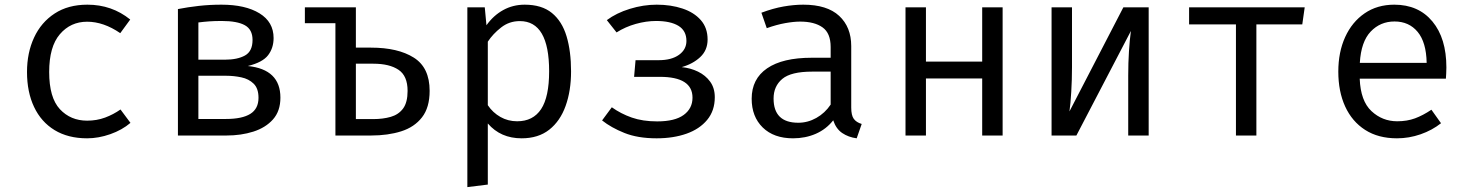

<svg xmlns="http://www.w3.org/2000/svg" viewBox="-20 -571 6194 809"><path d="M347.2 -62.6Q387.7 -62.6 422.8 -75.6Q457.9 -88.7 487.7 -109.7L529.7 -53.3Q494.4 -23.1 444.6 -5.6Q394.9 11.8 347.2 11.8Q266.7 11.8 210 -22.8Q153.3 -57.4 123.6 -120.3Q93.8 -183.1 93.8 -267.7Q93.8 -348.7 123.6 -412.8Q153.3 -476.9 210.3 -514.1Q267.2 -551.3 348.2 -551.3Q451.3 -551.3 528.7 -488.7L486.7 -431.3Q416.4 -479.5 347.2 -479.5Q277.4 -479.5 232.3 -426.9Q187.2 -374.4 187.2 -267.7Q187.2 -159.5 232.3 -111Q277.4 -62.6 347.2 -62.6Z M913.3 -551.3Q1013.8 -551.3 1073.3 -514.9Q1132.8 -478.5 1132.8 -410.8Q1132.8 -368.7 1109.7 -338.5Q1086.7 -308.2 1024.1 -292.8Q1161.5 -279 1161.5 -159.5Q1161.5 -103.1 1130.3 -67.9Q1099 -32.8 1047.4 -16.4Q995.9 0 933.8 0H729.7V-532.8Q771.8 -541 817.9 -546.2Q864.1 -551.3 913.3 -551.3ZM914.4 -482.6Q883.6 -482.6 862.1 -481Q840.5 -479.5 815.9 -476.4V-319.5H927.2Q980.5 -319.5 1012.3 -337.2Q1044.1 -354.9 1044.1 -402.6Q1044.1 -446.7 1011.8 -464.6Q979.5 -482.6 914.4 -482.6ZM815.9 -69.7H931.8Q1000.5 -69.7 1034.9 -91.3Q1069.2 -112.8 1069.2 -159Q1069.2 -198.5 1048.7 -218.5Q1028.2 -238.5 996.9 -245.1Q965.6 -251.8 932.8 -251.8H815.9Z M1479.5 -540V-370.3H1543.1Q1656.9 -370.3 1723.6 -328.2Q1790.3 -286.2 1790.3 -188.2Q1790.3 -117.9 1758.2 -76.7Q1726.2 -35.4 1670.5 -17.7Q1614.9 0 1543.1 0H1393.3V-473.3H1264.6V-540ZM1553.3 -302.6H1479.5V-69.2H1552.8Q1593.8 -69.2 1626.7 -78.7Q1659.5 -88.2 1678.5 -113.8Q1697.4 -139.5 1697.4 -188.2Q1697.4 -251.3 1659.2 -276.9Q1621 -302.6 1553.3 -302.6Z M2190.8 -551.3Q2262.6 -551.3 2305.4 -516.4Q2348.2 -481.5 2367.2 -418.2Q2386.2 -354.9 2386.2 -270.3Q2386.2 -188.7 2363.3 -124.9Q2340.5 -61 2294.4 -24.6Q2248.2 11.8 2177.9 11.8Q2089.2 11.8 2035.4 -50.8V206.7L1949.2 217.4V-540H2022.6L2029.7 -464.6Q2059.5 -506.2 2100.5 -528.7Q2141.5 -551.3 2190.8 -551.3ZM2170.3 -482.1Q2125.6 -482.1 2091.3 -455.1Q2056.9 -428.2 2035.4 -395.4V-127.7Q2056.4 -96.4 2088.5 -78.2Q2120.5 -60 2159 -60Q2226.2 -60 2260 -111.3Q2293.8 -162.6 2293.8 -270.8Q2293.8 -482.1 2170.3 -482.1Z M2657.9 -317.4H2755.4Q2809.7 -317.4 2841 -340Q2872.3 -362.6 2872.3 -398.5Q2872.3 -441.5 2838.7 -462.1Q2805.1 -482.6 2744.1 -482.6Q2703.1 -482.6 2659 -470.3Q2614.9 -457.9 2577.9 -434.4L2536.9 -486.2Q2577.4 -516.4 2634.1 -533.8Q2690.8 -551.3 2747.2 -551.3Q2806.7 -551.3 2855.4 -535.1Q2904.1 -519 2932.8 -486.4Q2961.5 -453.8 2961.5 -404.6Q2961.5 -359.5 2930.5 -330.5Q2899.5 -301.5 2852.3 -288.2Q2889.2 -284.6 2921 -269.2Q2952.8 -253.8 2972.3 -226.9Q2991.8 -200 2991.8 -161.5Q2991.8 -104.6 2959.7 -65.9Q2927.7 -27.2 2872.6 -7.7Q2817.4 11.8 2746.7 11.8Q2667.2 11.8 2611 -10.8Q2554.9 -33.3 2516.9 -63.6L2557.9 -119Q2595.9 -91.8 2642.1 -75.6Q2688.2 -59.5 2749.2 -59.5Q2823.6 -59.5 2860.8 -86.7Q2897.9 -113.8 2897.9 -159.5Q2897.9 -247.2 2760.5 -247.2H2651.8Z M3566.7 -117.9Q3566.7 -85.1 3577.4 -70.3Q3588.2 -55.4 3610.8 -48.7L3589.7 11.8Q3554.9 7.2 3528.7 -10.5Q3502.6 -28.2 3490.8 -64.1Q3461.5 -26.7 3417.7 -7.4Q3373.8 11.8 3321.5 11.8Q3240.5 11.8 3193.8 -33.8Q3147.2 -79.5 3147.2 -154.9Q3147.2 -238.5 3212.3 -283.1Q3277.4 -327.7 3400.5 -327.7H3480V-372.8Q3480 -431.3 3445.9 -455.6Q3411.8 -480 3351.3 -480Q3324.6 -480 3288.7 -473.6Q3252.8 -467.2 3210.8 -452.3L3188.2 -517.4Q3237.4 -535.9 3281.3 -543.6Q3325.1 -551.3 3364.6 -551.3Q3465.1 -551.3 3515.9 -504.1Q3566.7 -456.9 3566.7 -376.9ZM3343.6 -53.8Q3383.6 -53.8 3419.7 -74.1Q3455.9 -94.4 3480 -130.3V-269.2H3402.1Q3312.8 -269.2 3276.2 -238.5Q3239.5 -207.7 3239.5 -155.9Q3239.5 -53.8 3343.6 -53.8Z M4118.5 0V-240.5H3881.5V0H3795.4V-540H3881.5V-311.3H4118.5V-540H4204.6V0Z M4820 -540V0H4733.8V-252.8Q4733.8 -305.6 4736.9 -354.6Q4740 -403.6 4745.1 -440.5L4515.4 0H4410.8V-540H4496.9V-287.7Q4496.9 -235.4 4493.8 -184.4Q4490.8 -133.3 4486.2 -101.5L4713.3 -540Z M5477.4 -540 5467.2 -468.2H5273.8V0H5187.7V-468.2H4990.3V-540Z M5709.2 -239.5Q5712.8 -145.6 5758.7 -102.8Q5804.6 -60 5867.2 -60Q5908.7 -60 5942.1 -72.3Q5975.4 -84.6 6011.3 -108.7L6051.8 -51.8Q6014.4 -22.1 5965.6 -5.1Q5916.9 11.8 5866.2 11.8Q5787.2 11.8 5732.1 -23.6Q5676.9 -59 5647.9 -122.3Q5619 -185.6 5619 -269.2Q5619 -351.3 5647.9 -414.9Q5676.9 -478.5 5730 -514.9Q5783.1 -551.3 5854.9 -551.3Q5956.9 -551.3 6015.6 -480.5Q6074.4 -409.7 6074.4 -286.7Q6074.4 -272.8 6073.6 -260.5Q6072.8 -248.2 6072.3 -239.5ZM5855.9 -480.5Q5795.9 -480.5 5755.4 -437.9Q5714.9 -395.4 5709.7 -306.2H5991.3Q5989.7 -392.8 5953.3 -436.7Q5916.9 -480.5 5855.9 -480.5Z"/></svg>

Font: FiraCode Nerd Font
Style: Regular
Weight: 400
Designer: Carrois Corporate, Edenspiekermann AG, Nikita Prokopov
Foundry: Carrois Corporate, Edenspiekermann AG, Nikita Prokopov
Version: Version 6.002;Nerd Fonts 3.4.0